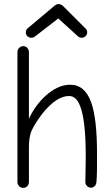

<svg xmlns="http://www.w3.org/2000/svg" viewBox="-20 -915 543 936"><path d="M450 -27C453 -57 453 -96 453 -162C453 -388 420 -502 321 -502C238 -502 157 -416 121 -336V-661C121 -676 110 -690 93 -690C77 -690 65 -676 65 -661V-27C65 -12 78 1 93 1C108 1 121 -10 121 -29V-193C121 -227 124 -257 136 -282C152 -316 231 -447 316 -447C352 -447 398 -415 398 -154C398 -94 396 -42 396 -27C396 -12 410 0 423 0C438 0 449 -12 450 -27ZM286 -887C280 -892 273 -895 266 -895C260 -895 253 -893 247 -888L116 -778C109 -773 106 -765 106 -757C106 -742 118 -731 132 -731C138 -731 144 -732 149 -736L264 -825L360 -738C365 -733 372 -731 379 -731C393 -731 405 -743 405 -757C405 -765 402 -772 396 -777Z"/></svg>

Font: Comic Neue
Style: Normal
Weight: 400
Designer: Craig Rozynski
Foundry: Craig Rozynski
Version: Version 2.003